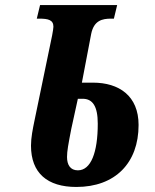

<svg xmlns="http://www.w3.org/2000/svg" viewBox="-20 -734 617 762"><path d="M283 8C437 8 530 -87 530 -238C530 -354 452 -406 349 -406H305L342 -600C353 -653 386 -660 421 -660H432L445 -714H139L126 -660H136C171 -660 192 -655 192 -628C192 -622 190 -611 187 -594L117 -256C110 -222 103 -188 103 -156C103 -47 168 8 283 8ZM289 -58C259 -58 246 -80 246 -111C246 -134 251 -161 263 -223L289 -342H308C348 -342 368 -312 368 -243C368 -129 341 -58 289 -58Z"/></svg>

Font: Noto Serif Condensed Extra
Style: Italic
Weight: 800
Width: 3
Italic angle: -12°
Designer: Monotype Design Team
Foundry: Monotype Imaging Inc.
Version: Version 1.901